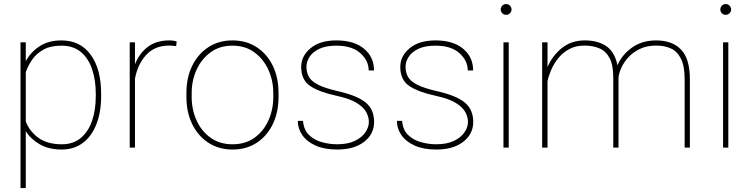

<svg xmlns="http://www.w3.org/2000/svg" viewBox="-20 -741 3766 964"><path d="M487.8 -269.5V-259.3Q487.8 -178.7 464.4 -118.2Q440.9 -57.6 396.5 -23.9Q352.1 9.8 289.6 9.8Q225.1 9.8 179.7 -16.4Q134.3 -42.5 109.4 -82.5V203.1H83V-528.3H109.4V-434.1Q135.3 -481 179.9 -509.5Q224.6 -538.1 288.6 -538.1Q382.8 -538.1 435.3 -466.3Q487.8 -394.5 487.8 -269.5ZM460.9 -259.3V-269.5Q460.9 -339.8 442.1 -394.5Q423.3 -449.2 385.3 -480.5Q347.2 -511.7 289.1 -511.7Q232.9 -511.7 197 -491.2Q161.1 -470.7 140.4 -439.9Q119.6 -409.2 109.4 -378.4V-131.3Q127.9 -82 172.6 -49.3Q217.3 -16.6 290 -16.6Q347.7 -16.6 385.5 -48.1Q423.3 -79.6 442.1 -134.3Q460.9 -189 460.9 -259.3Z M867.2 -532.7 864.3 -509.3Q856.4 -510.3 847.9 -511.2Q839.4 -512.2 830.1 -512.2Q756.3 -512.2 713.4 -464.6Q670.4 -417 657.7 -345.7V0H631.3V-528.3H657.7V-418.5Q679.7 -473.6 722.4 -505.9Q765.1 -538.1 830.1 -538.1Q842.3 -538.1 851.6 -536.6Q860.8 -535.2 867.2 -532.7Z M916 -253.9V-274.4Q916 -352.1 945.3 -411.4Q974.6 -470.7 1026.6 -504.4Q1078.6 -538.1 1147 -538.1Q1216.3 -538.1 1268.3 -504.4Q1320.3 -470.7 1349.4 -411.4Q1378.4 -352.1 1378.4 -274.4V-253.9Q1378.4 -176.8 1349.4 -117.2Q1320.3 -57.6 1268.6 -23.9Q1216.8 9.8 1147.9 9.8Q1079.1 9.8 1026.9 -23.9Q974.6 -57.6 945.3 -117.2Q916 -176.8 916 -253.9ZM942.4 -274.4V-253.9Q942.4 -190.9 966.8 -136.7Q991.2 -82.5 1037.1 -49.6Q1083 -16.6 1147.9 -16.6Q1212.4 -16.6 1258.1 -49.6Q1303.7 -82.5 1327.9 -136.7Q1352.1 -190.9 1352.1 -253.9V-274.4Q1352.1 -336.4 1327.6 -390.4Q1303.2 -444.3 1257.6 -478Q1211.9 -511.7 1147 -511.7Q1082.5 -511.7 1036.9 -478Q991.2 -444.3 966.8 -390.4Q942.4 -336.4 942.4 -274.4Z M1832 -129.4Q1832 -153.3 1818.8 -178Q1805.7 -202.6 1771 -224.1Q1736.3 -245.6 1670.9 -259.8Q1582.5 -278.8 1537.4 -309.3Q1492.2 -339.8 1492.2 -404.8Q1492.2 -460 1539.3 -499Q1586.4 -538.1 1668.9 -538.1Q1757.8 -538.1 1807.9 -496.3Q1857.9 -454.6 1857.9 -387.2H1831.1Q1831.1 -436.5 1789.3 -474.1Q1747.6 -511.7 1668.9 -511.7Q1615.7 -511.7 1582.5 -495.6Q1549.3 -479.5 1533.9 -455.1Q1518.6 -430.7 1518.6 -405.8Q1518.6 -378.9 1530 -356.7Q1541.5 -334.5 1575.9 -316.4Q1610.4 -298.3 1678.7 -282.7Q1773.4 -261.2 1815.9 -226.3Q1858.4 -191.4 1858.4 -128.9Q1858.4 -67.9 1808.3 -29.1Q1758.3 9.8 1672.9 9.8Q1608.9 9.8 1564.7 -10Q1520.5 -29.8 1497.8 -62.7Q1475.1 -95.7 1475.1 -134.3H1501.5Q1504.9 -88.9 1531.5 -63.2Q1558.1 -37.6 1596.4 -27.1Q1634.8 -16.6 1672.9 -16.6Q1725.1 -16.6 1760.5 -33.2Q1795.9 -49.8 1814 -75.9Q1832 -102.1 1832 -129.4Z M2329.6 -129.4Q2329.6 -153.3 2316.4 -178Q2303.2 -202.6 2268.6 -224.1Q2233.9 -245.6 2168.5 -259.8Q2080.1 -278.8 2034.9 -309.3Q1989.7 -339.8 1989.7 -404.8Q1989.7 -460 2036.9 -499Q2084 -538.1 2166.5 -538.1Q2255.4 -538.1 2305.4 -496.3Q2355.5 -454.6 2355.5 -387.2H2328.6Q2328.6 -436.5 2286.9 -474.1Q2245.1 -511.7 2166.5 -511.7Q2113.3 -511.7 2080.1 -495.6Q2046.9 -479.5 2031.5 -455.1Q2016.1 -430.7 2016.1 -405.8Q2016.1 -378.9 2027.6 -356.7Q2039.1 -334.5 2073.5 -316.4Q2107.9 -298.3 2176.3 -282.7Q2271 -261.2 2313.5 -226.3Q2356 -191.4 2356 -128.9Q2356 -67.9 2305.9 -29.1Q2255.9 9.8 2170.4 9.8Q2106.4 9.8 2062.3 -10Q2018.1 -29.8 1995.4 -62.7Q1972.7 -95.7 1972.7 -134.3H1999Q2002.4 -88.9 2029.1 -63.2Q2055.7 -37.6 2094 -27.1Q2132.3 -16.6 2170.4 -16.6Q2222.7 -16.6 2258.1 -33.2Q2293.5 -49.8 2311.5 -75.9Q2329.6 -102.1 2329.6 -129.4Z M2494.1 -693.4Q2494.1 -704.6 2502 -712.6Q2509.8 -720.7 2521 -720.7Q2532.2 -720.7 2540.3 -712.6Q2548.3 -704.6 2548.3 -693.4Q2548.3 -682.1 2540.3 -674.3Q2532.2 -666.5 2521 -666.5Q2509.8 -666.5 2502 -674.3Q2494.1 -682.1 2494.1 -693.4ZM2534.2 -528.3V0H2507.8V-528.3Z M3085.4 -351.6V0H3059.1V-351.6Q3059.1 -415 3040.5 -449.7Q3022 -484.4 2989.3 -498.3Q2956.5 -512.2 2914.6 -512.2Q2870.6 -512.2 2837.9 -494.4Q2805.2 -476.6 2783 -448.7Q2760.7 -420.9 2747.6 -390.4Q2734.4 -359.9 2729 -334V0H2702.1V-528.3H2729V-403.8Q2752.4 -460.4 2800.5 -499.3Q2848.6 -538.1 2916 -538.1Q2982.4 -538.1 3024.7 -508.8Q3066.9 -479.5 3080.1 -413.1Q3102.1 -465.3 3152.6 -501.7Q3203.1 -538.1 3274.4 -538.1Q3354.5 -538.1 3399.2 -492.4Q3443.8 -446.8 3443.8 -341.8V0H3417.5V-341.8Q3417.5 -409.2 3398.9 -446.3Q3380.4 -483.4 3347.7 -498Q3314.9 -512.7 3272.9 -512.2Q3226.1 -511.7 3191.7 -494.9Q3157.2 -478 3134.3 -452.6Q3111.3 -427.2 3099.4 -400.1Q3087.4 -373 3085.4 -351.6Z M3596.7 -693.4Q3596.7 -704.6 3604.5 -712.6Q3612.3 -720.7 3623.5 -720.7Q3634.8 -720.7 3642.8 -712.6Q3650.9 -704.6 3650.9 -693.4Q3650.9 -682.1 3642.8 -674.3Q3634.8 -666.5 3623.5 -666.5Q3612.3 -666.5 3604.5 -674.3Q3596.7 -682.1 3596.7 -693.4ZM3636.7 -528.3V0H3610.4V-528.3Z"/></svg>

Font: Vazirmatn FD Thin
Style: Regular
Weight: 100
Designer: Saber Rastikerdar
Foundry: Saber Rastikerdar
Version: Version 33.003